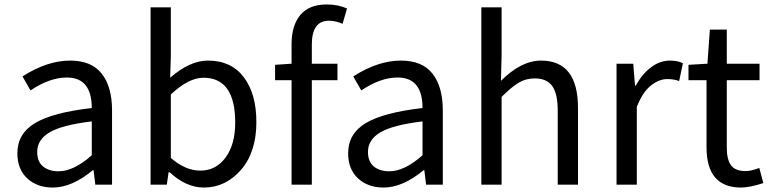

<svg xmlns="http://www.w3.org/2000/svg" viewBox="-20 -829 3461 862"><path d="M217 13Q147 13 102.5 -28Q58 -69 58 -141Q58 -229 137.5 -276.5Q217 -324 392 -344Q392 -481 280 -481Q203 -481 117 -423L81 -486Q192 -557 295 -557Q391 -557 437 -498Q483 -439 483 -334V0H408L400 -65H397Q303 13 217 13ZM243 -60Q311 -60 392 -132V-284Q259 -268 203 -235Q147 -202 147 -147Q147 -103 173.5 -81.5Q200 -60 243 -60Z M895 13Q816 13 741 -56H737L729 0H656V-796H747V-578L744 -480Q832 -557 914 -557Q1018 -557 1074.5 -482.5Q1131 -408 1131 -281Q1131 -146 1062 -66.5Q993 13 895 13ZM880 -63Q949 -63 992.5 -121.5Q1036 -180 1036 -279Q1036 -480 893 -480Q827 -480 747 -405V-120Q812 -63 880 -63Z M1289 0V-469H1215V-538L1289 -543V-630Q1289 -715 1328.5 -762Q1368 -809 1447 -809Q1497 -809 1538 -791L1518 -722Q1487 -736 1457 -736Q1380 -736 1380 -629V-543H1495V-469H1380V0Z M1702 13Q1632 13 1587.5 -28Q1543 -69 1543 -141Q1543 -229 1622.5 -276.5Q1702 -324 1877 -344Q1877 -481 1765 -481Q1688 -481 1602 -423L1566 -486Q1677 -557 1780 -557Q1876 -557 1922 -498Q1968 -439 1968 -334V0H1893L1885 -65H1882Q1788 13 1702 13ZM1728 -60Q1796 -60 1877 -132V-284Q1744 -268 1688 -235Q1632 -202 1632 -147Q1632 -103 1658.5 -81.5Q1685 -60 1728 -60Z M2141 0V-796H2232V-578L2229 -466Q2320 -557 2409 -557Q2575 -557 2575 -344V0H2484V-332Q2484 -408 2459.5 -442.5Q2435 -477 2381 -477Q2341 -477 2309 -458Q2277 -439 2232 -394V0Z M2748 0V-543H2823L2831 -444H2834Q2863 -497 2903 -527Q2943 -557 2988 -557Q3023 -557 3046 -545L3029 -465Q3006 -474 2976 -474Q2938 -474 2901 -444Q2864 -414 2839 -349V0Z M3307 13Q3152 13 3152 -168V-469H3071V-538L3156 -543L3167 -696H3243V-543H3390V-469H3243V-166Q3243 -113 3262 -87Q3281 -61 3327 -61Q3353 -61 3389 -75L3407 -7Q3345 13 3307 13Z"/></svg>

Font: Noto Sans SC
Style: Regular
Weight: 400
Designer: Ryoko NISHIZUKA  (kana, bopomofo & ideographs); Paul D. Hunt (Latin, Greek & Cyrillic); Sandoll Communications , Soo-you
Foundry: Adobe
Version: Version 2.002;hotconv 1.0.116;makeotfexe 2.5.65601